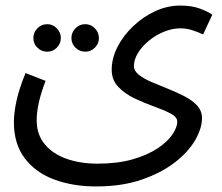

<svg xmlns="http://www.w3.org/2000/svg" viewBox="-20 -439 800 691"><path d="M30 1Q30 -35 40 -79Q50 -123 72 -176L144 -148Q128 -106 120 -71Q112 -36 112 -6Q112 45 141 80Q170 115 219.5 132.5Q269 150 331 150Q403 150 457 134.5Q511 119 547 95Q583 71 600.5 45Q618 19 618 -1Q618 -18 594 -30.5Q570 -43 535 -55.5Q500 -68 465 -84.5Q430 -101 406 -126Q382 -151 382 -188Q382 -229 402.5 -269.5Q423 -310 458.5 -344Q494 -378 538 -398.5Q582 -419 629 -419Q671 -419 701 -407.5Q731 -396 744 -386L711 -315Q694 -323 673 -330Q652 -337 629 -337Q600 -337 570.5 -325Q541 -313 516.5 -293Q492 -273 477 -249Q462 -225 462 -201Q462 -184 479.5 -170Q497 -156 525 -144Q553 -132 584.5 -119.5Q616 -107 644 -92.5Q672 -78 689.5 -59Q707 -40 707 -14Q707 23 682 66Q657 109 608 146.5Q559 184 488.5 208Q418 232 326 232Q242 232 175 207Q108 182 69 130.5Q30 79 30 1ZM287 -253Q266 -253 251.5 -267.5Q237 -282 237 -302Q237 -322 251.5 -337Q266 -352 287 -352Q307 -352 321.5 -337Q336 -322 336 -302Q336 -282 321.5 -267.5Q307 -253 287 -253ZM150 -253Q129 -253 114.5 -267.5Q100 -282 100 -302Q100 -322 114.5 -337Q129 -352 150 -352Q170 -352 184.5 -337Q199 -322 199 -302Q199 -282 184.5 -267.5Q170 -253 150 -253Z"/></svg>

Font: TSCustom
Style: Regular
Weight: 400
Designer: Monotype Design Team
Foundry: Monotype Imaging Inc.
Version: Version 2.004; ttfautohint (v1.8.3) -l 8 -r 50 -G 200 -x 14 